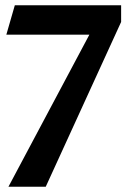

<svg xmlns="http://www.w3.org/2000/svg" viewBox="-20 -517 485 726"><path d="M36 -497H438V-434L153 189H12L318 -386H4Z"/></svg>

Font: Rosario Light
Style: Bold
Weight: 700
Version: Version 1.101; ttfautohint (v1.8.1.43-b0c9)